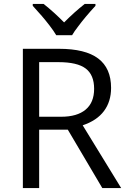

<svg xmlns="http://www.w3.org/2000/svg" viewBox="-20 -964 656 984"><path d="M97.2 -713.9H282.2Q417.5 -713.9 483.4 -664.1Q549.3 -614.3 549.3 -513.7Q549.3 -443.8 512.9 -395Q476.6 -346.2 403.8 -321.8L601.1 0H504.4L327.6 -299.3H180.7V0H97.2ZM462.4 -508.8Q462.4 -580.1 419.2 -612.8Q376 -645.5 279.8 -645.5H180.7V-365.7H293.5Q375 -365.7 418.7 -402.1Q462.4 -438.5 462.4 -508.8ZM233.4 -834Q198.2 -879.9 147.9 -934.1V-943.8H203.6Q254.4 -903.8 308.6 -849.1Q360.8 -901.9 414.1 -943.8H469.2V-934.1Q416 -876.5 379.9 -827.6Q360.8 -803.2 349.6 -783.7H268.1Q255.9 -804.7 233.4 -834Z"/></svg>

Font: Viking Open Sans
Style: Regular
Weight: 400
Foundry: Ascender Corporation
Version: Version 2.001